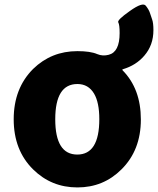

<svg xmlns="http://www.w3.org/2000/svg" viewBox="-20 -807 692 841"><path d="M125 -65Q40 -149 40 -284.5Q40 -420 125 -505Q205 -583 319 -583Q376 -583 406 -570Q430 -560 456 -567Q504 -579 504 -662Q504 -699 498 -709Q492 -719 549 -759Q605 -799 618.5 -782Q632 -765 636.5 -751Q641 -737 646.5 -721.5Q652 -706 652 -675Q652 -609 612 -563Q576 -521 519 -504Q514 -503 517 -499Q597 -418 597 -283.5Q597 -149 512 -65Q433 14 319 14Q205 14 125 -65ZM415 -285Q415 -358 392 -397Q367 -439 319 -439Q222 -439 222 -284.5Q222 -130 318.5 -130Q415 -130 415 -285Z"/></svg>

Font: Resource Han Rounded JP Heavy
Style: Regular
Weight: 900
Designer: Cyano Hao (round all glyphs); Ryoko NISHIZUKA 西塚涼子 (kana, bopomofo & ideographs); Paul D. Hunt (Latin, Greek & Cyrillic)
Foundry: Cyano Hao
Version: 0.990